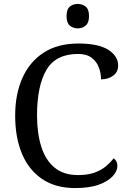

<svg xmlns="http://www.w3.org/2000/svg" viewBox="-20 -945 654 975"><path d="M361 10Q262 10 194 -36Q126 -82 91.5 -164.5Q57 -247 57 -358Q57 -466 93.5 -548.5Q130 -631 201.5 -677.5Q273 -724 378 -724Q480 -724 530 -692Q580 -660 580 -612Q580 -580 555 -561Q530 -542 493 -542Q493 -573 482 -602.5Q471 -632 445.5 -651.5Q420 -671 376 -671Q263 -671 215.5 -589.5Q168 -508 168 -358Q168 -269 189.5 -200.5Q211 -132 257 -94Q303 -56 376 -56Q425 -56 459 -68Q493 -80 516.5 -99.5Q540 -119 557 -141Q565 -136 570.5 -126.5Q576 -117 576 -102Q576 -77 553 -51Q530 -25 482.5 -7.5Q435 10 361 10ZM375 -801Q351 -801 334.5 -815Q318 -829 318 -863Q318 -898 334.5 -911.5Q351 -925 375 -925Q398 -925 415 -911.5Q432 -898 432 -863Q432 -829 415 -815Q398 -801 375 -801Z"/></svg>

Font: Noto Serif Vithkuqi
Style: Regular
Weight: 400
Version: Version 1.005